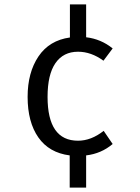

<svg xmlns="http://www.w3.org/2000/svg" viewBox="-20 -703 640 876"><path d="M373 -683V-533Q441 -525 494 -482L452 -426Q396 -467 336 -467Q269 -467 233 -415Q197 -363 197 -261Q197 -61 336 -61Q396 -61 453 -106L494 -46Q442 -2 373 6V153H298V6Q204 -6 155 -76Q106 -146 106 -261Q106 -372 155.5 -445.5Q205 -519 299 -532V-683Z"/></svg>

Font: Fira Mono
Style: Regular
Weight: 400
Designer: Carrois Corporate & Edenspiekermann AG
Foundry: Carrois Corporate GbR & Edenspiekermann AG
Version: Version 3.206;PS 003.206;hotconv 1.0.70;makeotf.lib2.5.58329